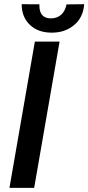

<svg xmlns="http://www.w3.org/2000/svg" viewBox="-20 -913 429 933"><path d="M303.2 -891.6C295.4 -852.1 271 -823.7 227.5 -823.7C189.9 -823.7 171.4 -844.7 171.4 -886.7C171.4 -888.7 171.4 -890.1 171.4 -892.1L85.4 -892.6C85.4 -851.1 98.6 -817.9 124.5 -793C150.4 -768.1 184.6 -754.9 227.5 -754.4C229.5 -754.4 231.9 -754.4 233.9 -754.4C274.9 -754.4 310.5 -766.6 339.8 -791C369.6 -815.4 385.7 -849.1 389.2 -892.6ZM269.5 -710.9H149.4L25.9 0H146Z"/></svg>

Font: Roboto Medium
Style: Italic
Weight: 500
Italic angle: -12°
Designer: Google
Version: Version 2.137; 2017